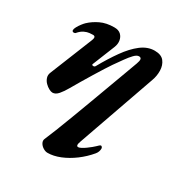

<svg xmlns="http://www.w3.org/2000/svg" viewBox="-169 -561 934 981"><g transform="rotate(30 298.0 -70.0)"><path d="M116.3 14.4Q107.8 14.4 95.4 7.8Q82.9 1.3 71.5 -10.2Q60.1 -21.6 55 -37Q49.8 -52.3 56.9 -69L158.1 -320.2Q167.9 -345.3 148.6 -345.3Q141.9 -345.3 128.4 -344.1Q115 -342.8 99.1 -335.3Q83.2 -327.7 68.1 -310Q64.1 -305.2 56.3 -305.7Q48.5 -306.2 47.3 -314.8Q47.3 -322.5 53.7 -334.4Q60.1 -346.4 69.6 -358.8Q79.1 -371.1 85.5 -377.1Q109.6 -400.1 143.7 -416.5Q177.8 -432.9 224.9 -432.9Q249.8 -432.9 263.4 -420Q276.9 -407.1 280.1 -387.7Q283.4 -368.2 275.1 -347.2L222.2 -215.8Q219.2 -208.8 227.8 -207.8Q236.4 -206.8 240.3 -213.4Q275.3 -276.2 310.5 -325.4Q345.6 -374.7 383.4 -403.8Q421.3 -432.9 462.8 -432.9Q501.8 -432.9 518.8 -411.1Q535.7 -389.3 536.5 -357.7Q537.2 -326.2 526.2 -296.6L365.6 159.7Q354.4 189.9 369.7 189.9Q376 189.9 386.9 184.2Q397.9 178.5 410.1 169.7Q422.4 160.9 432.6 152.4Q442.8 144 447.7 139.1Q452.8 134 458.2 129.1Q463.6 124.2 467.1 124.2Q470.1 124.2 473.4 127.9Q476.7 131.7 476.7 136.5Q476.7 156 463.7 171.8Q434.4 206.9 397.5 234.4Q360.6 261.8 321.8 277.6Q282.9 293.3 248.4 293.3Q235.3 293.3 221.8 284.7Q208.3 276.2 201.8 263.7Q195.2 251.3 200.2 239.4Q211 215 228.6 170.5Q246.1 126.1 267.1 70.4Q288 14.8 310.4 -45.2Q332.8 -105.1 353.2 -161.1Q373.7 -217.1 390.3 -261.6Q406.8 -306.2 415.6 -330.6Q422.6 -349.5 420.9 -358.6Q419.2 -367.7 407.6 -367.9Q395 -368.1 379.6 -352.2Q364.2 -336.3 347.2 -312.3Q330.3 -288.2 311.5 -262Q302.8 -249.7 286.8 -224.3Q270.8 -199 251.6 -167.8Q232.3 -136.6 214 -105.5Q195.7 -74.4 181.7 -50.3Q166.2 -22.8 150.2 -4.2Q134.1 14.4 116.3 14.4Z"/></g></svg>

Font: EB Garamond
Style: Italic
Weight: 400
Italic angle: -17.2°
Designer: Georg Duffner and Octavio Pardo
Foundry: Georg Duffner
Version: Version 1.001